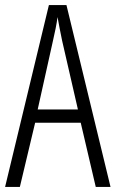

<svg xmlns="http://www.w3.org/2000/svg" viewBox="-20 -734 454 754"><path d="M356 0H414L241 -714H172L0 0H58L118 -252H297ZM224 -574 286 -304H128L188 -574C196 -609 202 -637 206 -667C211 -637 217 -609 224 -574Z"/></svg>

Font: Noto Sans Armenian ExtraCondensed Light
Style: Regular
Weight: 300
Width: 2
Designer: Monotype Design Team
Foundry: Monotype Imaging Inc.
Version: Version 2.008